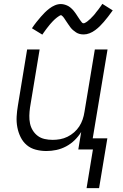

<svg xmlns="http://www.w3.org/2000/svg" viewBox="-20 -777 640 998"><path d="M200 -597 146 -630Q158 -648 170 -663Q182 -678 192.5 -690Q203 -702 213 -712Q223 -722 236.5 -732.5Q250 -743 265.5 -749.5Q281 -756 297 -756Q302 -756 307.5 -755Q313 -754 318 -752.5Q323 -751 327.5 -749Q332 -747 336.5 -744.5Q341 -742 344.5 -739Q348 -736 352 -732.5Q356 -729 359.5 -725Q363 -721 366 -717Q369 -713 372 -709Q375 -705 377.5 -701Q380 -697 383 -692.5Q386 -688 389 -683.5Q392 -679 395 -674.5Q398 -670 400.5 -667Q403 -664 406 -660Q409 -656 414 -656Q418 -656 421.5 -658Q425 -660 428.5 -662Q432 -664 435.5 -667Q439 -670 443.5 -674Q448 -678 449.5 -679Q451 -680 453 -682.5Q455 -685 457.5 -687.5Q460 -690 463 -693Q466 -696 468.5 -699Q471 -702 474 -705.5Q477 -709 479.5 -713Q482 -717 485.5 -720.5Q489 -724 492 -728.5Q495 -733 498.5 -737.5Q502 -742 505 -746.5Q508 -751 512 -757L566 -723Q553 -705 541.5 -690Q530 -675 519.5 -663Q509 -651 499 -641Q489 -631 475 -620.5Q461 -610 445.5 -604Q430 -598 415 -598Q404 -598 394 -600.5Q384 -603 375.5 -608.5Q367 -614 359.5 -620.5Q352 -627 346 -635Q340 -643 335 -650.5Q330 -658 323.5 -667.5Q317 -677 312.5 -684Q308 -691 300 -697Q299 -697 298.5 -697.5Q298 -698 297 -698Q294 -698 290 -695.5Q286 -693 283 -691Q280 -689 276 -686Q272 -683 267.5 -679Q263 -675 262 -674Q261 -673 258.5 -670.5Q256 -668 253.5 -665.5Q251 -663 248.5 -660Q246 -657 243 -654Q240 -651 237.5 -647.5Q235 -644 232 -640.5Q229 -637 226 -633Q223 -629 219.5 -624.5Q216 -620 213 -615.5Q210 -611 206.5 -606.5Q203 -602 200 -597ZM430 201 463 0H387L402 -91Q388 -68 368 -48.5Q348 -29 323.5 -16Q299 -3 273 2.5Q247 8 221 8Q193 8 166 1Q139 -6 119 -23Q99 -40 87 -64.5Q75 -89 70 -116Q65 -143 66.5 -171Q68 -199 73 -228L121 -520H186L136 -218Q133 -197 132.5 -176Q132 -155 136 -135.5Q140 -116 150.5 -99Q161 -82 176.5 -70.5Q192 -59 212 -54.5Q232 -50 254 -50Q273 -50 292.5 -53.5Q312 -57 330.5 -66Q349 -75 365 -89Q381 -103 392 -120Q403 -137 409.5 -156Q416 -175 419 -195L473 -520H539L462 -58H538L495 201Z"/></svg>

Font: Iosevka SS04 Light Extended
Style: Italic
Weight: 300
Width: 7
Italic angle: -9°
Monospace: yes
Designer: Belleve Invis
Foundry: Belleve Invis
Version: Version 19.0.0; ttfautohint (v1.8.4)